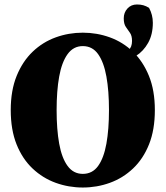

<svg xmlns="http://www.w3.org/2000/svg" viewBox="-20 -818 740 858"><path d="M350 20Q287 20 229 -1Q171 -22 125.5 -65Q80 -108 54 -173Q28 -238 28 -326Q28 -414 54.5 -479Q81 -544 126 -587Q171 -630 229 -651Q287 -672 350 -672Q413 -672 471 -651Q529 -630 574 -587Q619 -544 645.5 -479Q672 -414 672 -326Q672 -238 646 -173Q620 -108 574.5 -65Q529 -22 471 -1Q413 20 350 20ZM350 -41Q393 -41 418.5 -76.5Q444 -112 455.5 -176Q467 -240 467 -326Q467 -412 455.5 -476Q444 -540 418.5 -576Q393 -612 350 -612Q308 -612 282 -576Q256 -540 244.5 -476Q233 -412 233 -326Q233 -240 244.5 -176Q256 -112 282 -76.5Q308 -41 350 -41ZM514 -544V-578Q538 -580 554 -593.5Q570 -607 570 -635Q570 -658 561 -671Q552 -684 542.5 -697.5Q533 -711 533 -736Q533 -762 549.5 -780Q566 -798 592 -798Q608 -798 620.5 -794.5Q633 -791 646 -783Q663 -752 663 -716Q663 -664 642 -626.5Q621 -589 587.5 -568Q554 -547 514 -544Z"/></svg>

Font: Source Serif 4 Black
Style: Regular
Weight: 900
Designer: Frank Grießhammer
Foundry: Adobe
Version: Version 4.005;hotconv 1.1.0;makeotfexe 2.6.0